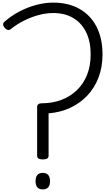

<svg xmlns="http://www.w3.org/2000/svg" viewBox="-20 -1440 833 1474"><path d="M309 -216Q287 -216 276 -223Q265 -230 265 -244V-620Q265 -632 274 -639.5Q283 -647 299 -647Q381 -647 449.5 -672.5Q518 -698 569 -746.5Q620 -795 648 -864.5Q676 -934 676 -1022Q676 -1121 641.5 -1192Q607 -1263 542.5 -1301.5Q478 -1340 388 -1340Q334 -1340 276.5 -1324.5Q219 -1309 164 -1281.5Q109 -1254 61 -1215Q51 -1208 39.5 -1210.5Q28 -1213 18 -1224Q5 -1239 4 -1250.5Q3 -1262 13 -1272Q65 -1318 127.5 -1351Q190 -1384 257.5 -1402Q325 -1420 388 -1420Q505 -1420 590 -1372Q675 -1324 721 -1235Q767 -1146 767 -1021Q767 -925 736.5 -845Q706 -765 650 -706Q594 -647 518.5 -612Q443 -577 353 -570V-244Q353 -230 342 -223Q331 -216 309 -216ZM309 14Q281 14 267 -1.5Q253 -17 253 -49Q253 -81 267 -97Q281 -113 309 -113Q336 -113 350 -97Q364 -81 364 -49Q364 -17 350 -1.5Q336 14 309 14Z"/></svg>

Font: Playwrite BE WAL
Style: Regular
Weight: 400
Designer: Veronika Burian, José Scaglione
Foundry: TypeTogether
Version: Version 1.002